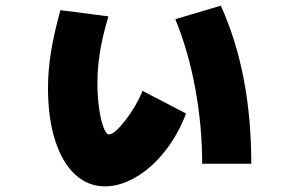

<svg xmlns="http://www.w3.org/2000/svg" viewBox="-20 -612 1040 680"><path d="M150 -300Q150 -362 160.5 -427.5Q171 -493 194 -576L364 -554Q343 -484 334 -427.5Q325 -371 325 -318Q325 -270 331 -228Q337 -186 346.5 -161Q356 -136 366 -136Q385 -136 423 -184.5Q461 -233 485 -290L639 -210Q611 -136 564.5 -77Q518 -18 462 15Q406 48 352 48Q291 48 245.5 5.5Q200 -37 175 -115.5Q150 -194 150 -300ZM762 -592Q870 -354 870 -32H696Q696 -166 671.5 -299Q647 -432 601 -544Z"/></svg>

Font: Enso Black
Style: Regular
Weight: 900
Designer: Coji Morishita
Foundry: UNDERFOREST DESIGN
Version: Version 1.000